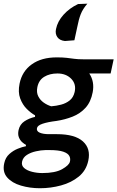

<svg xmlns="http://www.w3.org/2000/svg" viewBox="-40 -821 638 1044"><path d="M177 202.5Q122.5 202.5 74 188.2Q25.5 174 -1 143.8Q-27.5 113.5 -17 66.5Q-10.5 35.5 10.8 16.5Q32 -2.5 57 -12.5Q82 -22.5 101 -26V-33.5Q92.5 -37.5 81 -47.5Q69.5 -57.5 62.8 -74Q56 -90.5 61 -114Q68 -145 93 -161.5Q118 -178 150.5 -185.5V-194Q128.5 -206 105.5 -228.8Q82.5 -251.5 69.8 -285.8Q57 -320 66.5 -366.5Q80 -433.5 132.8 -471.2Q185.5 -509 268.5 -509Q301 -509 322.5 -506.5Q344 -504 364 -501.2Q384 -498.5 412.5 -498.5H578L561.5 -421.5H445.5Q475 -377 464 -319.5Q454 -266.5 425 -234.8Q396 -203 354.8 -186.8Q313.5 -170.5 267.5 -163.5Q218.5 -157.5 191 -148Q163.5 -138.5 161 -124Q157.5 -107.5 176.2 -99.5Q195 -91.5 226 -91.5H269.5Q367 -91.5 410.8 -52.2Q454.5 -13 440 53Q428.5 106.5 388.2 139.2Q348 172 292 187.2Q236 202.5 177 202.5ZM238.5 -243Q265.5 -245 292.2 -252Q319 -259 339 -275Q359 -291 366 -321Q375.5 -364 347.2 -392.8Q319 -421.5 272.5 -421.5Q230 -421.5 200.2 -403.2Q170.5 -385 163 -346.5Q157.5 -318.5 167.8 -297.8Q178 -277 197.5 -263.2Q217 -249.5 238.5 -243ZM190 120Q260.5 120 298 98.8Q335.5 77.5 340 58.5Q344.5 42 337.2 27.5Q330 13 304.5 4Q279 -5 228 -5H207.5Q183 -4.5 155 1.8Q127 8 106 21.5Q85 35 80 58Q75.5 79 91.5 92.8Q107.5 106.5 134.5 113.2Q161.5 120 190 120ZM313 -598Q284.5 -601 271.8 -619.2Q259 -637.5 264.5 -663Q273 -705 305.5 -741Q338 -777 384.5 -799L435 -801Q410 -772 399 -743.8Q388 -715.5 380.5 -676Q376.5 -657.5 372.5 -639Q368.5 -620.5 364.5 -602Z"/></svg>

Font: Commissioner Medium
Style: Italic
Weight: 500
Italic angle: -12°
Designer: Kostas Bartsokas
Foundry: Kostas Bartsokas
Version: Version 1.000; ttfautohint (v1.8.3)